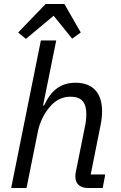

<svg xmlns="http://www.w3.org/2000/svg" viewBox="-20 -943 605 963"><path d="M209 -923 71 -780 110 -748 249 -864 342 -749 385 -780 303 -923ZM36 0H113L171 -288C179 -329 205 -383 239 -417C267 -445 297 -458 334 -458C389 -458 413 -429 413 -371C413 -359 412 -338 408 -318L360 -79C358 -69 358 -64 358 -58C358 -18 384 0 422 0H495L508 -68H435L485 -318C490 -343 492 -366 492 -385C492 -474 448 -528 359 -528C285 -528 237 -491 201 -414H196L262 -740H185Z"/></svg>

Font: Braiins Sans
Style: Italic
Weight: 400
Italic angle: -11.31°
Designer: Mike Abbink, Paul van der Laan, Pieter van Rosmalen, Jiri Chlebus, Lubos Buracinsky
Foundry: Bold Monday, Sudetype
Version: Version 1.000;hotconv 1.0.109;makeotfexe 2.5.65596